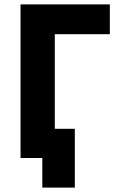

<svg xmlns="http://www.w3.org/2000/svg" viewBox="-20 -720 541 875"><path d="M172.8 135H321V-133H136.8L73.6 0H172.8ZM73.6 0H229.8V-564H480.6V-700H73.6Z"/></svg>

Font: Fixel Variable
Style: Regular
Weight: 100
Width: 3
Designer: AlfaBravo + MacPaw
Foundry: Kyrylo Tkachov, Marchela Mozhyna, Serhii Makarenko, Maria Weinstein, Zakhar Kryvoshyya
Version: Version 1.211